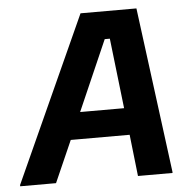

<svg xmlns="http://www.w3.org/2000/svg" viewBox="-84 -698 741 747"><g transform="rotate(-5 286.5 -325.0)"><path d="M-35 0V-5L257.5 -650H475.8L560 -5V0H425L406.7 -162.5H176.7L105 0ZM342.5 -541.7 222.5 -267.5H394.2L362.5 -541.7Z"/></g></svg>

Font: Familjen Grotesk
Style: Bold Italic
Weight: 700
Italic angle: -9.46201°
Designer: Anders Wikstroem, Jonas Baeckman, Matilda Gysing, Kristian Moeller
Foundry: Familjen STHLM AB
Version: Version 2.002; ttfautohint (v1.8.4.7-5d5b)